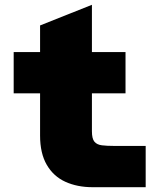

<svg xmlns="http://www.w3.org/2000/svg" viewBox="-20 -780 690 800"><path d="M366 0Q302 0 252.5 -22.5Q203 -45 175 -93Q147 -141 147 -215V-674L363 -760V-233Q363 -202 373.5 -189.5Q384 -177 405 -174.5Q426 -172 455 -172H587V0ZM37 -391V-563H503V-391Z"/></svg>

Font: Azeret Mono Thin Black
Style: Regular
Weight: 900
Version: Version 1.002